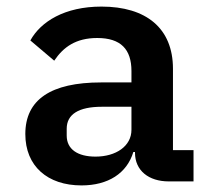

<svg xmlns="http://www.w3.org/2000/svg" viewBox="-20 -548 640 580"><path d="M489.7 0H564.6V-94.5H502.5V-340.2C502.5 -463.1 421.2 -528.1 286.6 -528.1C175.1 -528.1 103 -482.6 71.7 -425.8L143.8 -364.7C171.5 -405.9 209.2 -433.2 273.8 -433.2C344.8 -433.2 377.1 -399.1 377.1 -333.5V-299H285.5C133.2 -299 56.5 -246.8 56.5 -143.1C56.5 -46.2 123.6 12.1 226.2 12.1C306.8 12.1 363.3 -24.5 382.8 -88.8H387.8V-86.6C387.8 -32.7 429.3 0 489.7 0ZM181.5 -138.5V-159.1C181.5 -202.4 217 -225.5 288 -225.5H377.1V-155.9C377.1 -106.5 330.3 -74.9 268.5 -74.9C214.8 -74.9 181.5 -96.9 181.5 -138.5Z"/></svg>

Font: Margiela Mono SemiBold
Style: Regular
Weight: 600
Designer: Mike Abbink, Paul van der Laan, Pieter van Rosmalen
Foundry: Bold Monday
Version: Version 2.003 2021